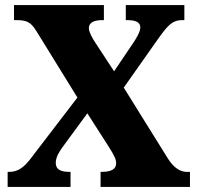

<svg xmlns="http://www.w3.org/2000/svg" viewBox="-20 -734 777 754"><path d="M10 0H257V-59H253C211 -59 199 -73 199 -95C199 -116 212 -137 224 -154L323 -289L405 -161C432 -119 436 -107 436 -92C436 -70 417 -59 379 -59H375V0H726V-59H714C690 -59 664 -72 639 -112L466 -390L602 -583C640 -636 658 -655 695 -655H704V-714H474V-655H478C507 -655 531 -650 531 -626C531 -608 513 -580 503 -565L428 -454L354 -567C342 -585 329 -609 329 -623C329 -639 339 -655 382 -655H388V-714H35V-655H48C97 -655 108 -636 129 -602L284 -351L114 -129C85 -90 61 -59 16 -59H10Z"/></svg>

Font: Noto Serif Ethiopic SemiCondensed Black
Style: Regular
Weight: 900
Width: 4
Designer: Monotype Design Team
Foundry: Monotype Imaging Inc.
Version: Version 2.102